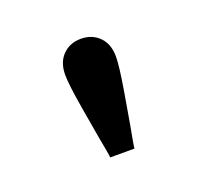

<svg xmlns="http://www.w3.org/2000/svg" viewBox="-54 -734 345 327"><g transform="rotate(-20 118.5 -570.5)"><path d="M90 -508Q88 -519 80.5 -563.5Q73 -608 73 -625Q73 -648 86 -661Q99 -674 119 -674Q139 -674 152 -661Q165 -648 165 -625Q165 -608 157.5 -563.5Q150 -519 148 -508Q141 -471 141 -467H97Q97 -471 90 -508Z"/></g></svg>

Font: Caladea
Style: Regular
Weight: 400
Designer: Carolina Giovagnoli and Andres Torresi
Foundry: Carolina Giovagnoli & Andres Torresi
Version: Version 1.001